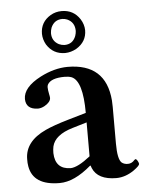

<svg xmlns="http://www.w3.org/2000/svg" viewBox="-50 -706 576 757"><g transform="rotate(-5 238.0 -327.5)"><path d="M222.2 -633.8Q190.4 -633.8 177.2 -603.5Q173.3 -592.8 172.9 -582Q172.9 -550.3 200.2 -536.1Q210.9 -531.2 222.2 -530.8Q254.9 -530.8 267.1 -562.5Q270.5 -572.3 271 -582Q271 -616.7 241.2 -629.9Q231.4 -633.8 222.2 -633.8ZM137.2 -582Q137.2 -628.9 178.2 -653.3Q198.2 -665 222.2 -665Q269 -665 294.4 -626Q307.6 -605 308.1 -582Q308.1 -536.6 267.1 -511.7Q245.6 -499.5 222.2 -499Q174.8 -499 149.4 -539.1Q137.7 -559.6 137.2 -582ZM280.8 -47.9Q213.9 9.8 155.8 9.8Q51.3 9.8 38.1 -66.4Q35.6 -80.1 36.1 -95.2Q36.1 -165 119.1 -203.6Q152.8 -219.2 210 -235.8L282.2 -256.8Q282.2 -382.8 239.3 -401.4Q227.5 -405.8 211.9 -405.8Q157.2 -405.8 143.6 -381.3Q141.1 -376 141.1 -371.1Q141.1 -359.9 144.5 -343.8Q147 -332.5 147 -328.1Q147 -312 123 -297.9Q108.9 -290 95.2 -290Q48.8 -291.5 47.9 -332Q47.9 -378.4 118.2 -415Q173.3 -443.4 226.1 -443.8Q377.4 -443.8 389.2 -296.9Q390.1 -283.7 390.1 -271V-126Q390.1 -64 405.8 -49.8Q415.5 -42 430.2 -42Q445.8 -42 457 -55.2Q460 -57.1 460.9 -58.1Q466.8 -58.1 472.7 -43.9Q474.1 -40 474.1 -38.1Q474.1 -31.2 450.7 -14.2Q417 9.3 380.9 9.8Q306.6 9.8 286.6 -38.1Q284.7 -43.5 283.2 -47.9ZM282.2 -85V-219.2L225.1 -202.1Q154.3 -181.2 143.6 -136.2Q141.1 -124.5 141.1 -109.9Q143.1 -45.9 204.1 -44.9Q232.9 -45.9 282.2 -85Z"/></g></svg>

Font: Linux Libertine O
Style: Semibold
Weight: 700
Designer: Philipp H. Poll
Foundry: Philipp H. Poll
Version: Version 5.0.0